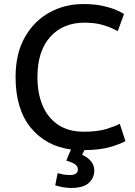

<svg xmlns="http://www.w3.org/2000/svg" viewBox="-20 -728 665 949"><path d="M331 201Q311 201 289.5 197Q268 193 253 188L265 128Q275 131 290.5 134Q306 137 326 137Q364 137 365 110Q365 95 352 85Q339 75 308 66Q312 54 318.5 39Q325 24 331 11Q206 -6 131.5 -97.5Q57 -189 57 -347Q57 -463 102.5 -543.5Q148 -624 224 -666Q300 -708 391 -708Q446 -708 487 -699Q528 -690 554.5 -678.5Q581 -667 593 -659L562 -574Q534 -590 493.5 -603Q453 -616 398 -616Q291 -616 228 -545.5Q165 -475 165 -347Q165 -267 190.5 -206.5Q216 -146 267 -111.5Q318 -77 394 -77Q461 -77 504 -90Q547 -103 572 -116L600 -31Q580 -18 528.5 -2.5Q477 13 400 14H397Q394 20 391.5 26Q389 32 386 37Q446 65 446 116Q446 151 419 176Q392 201 331 201Z"/></svg>

Font: Ubuntu Sans Medium
Style: Regular
Weight: 500
Designer: Dalton Maag Ltd
Foundry: Dalton Maag Ltd
Version: Version 1.006; ttfautohint (v1.8.4.7-5d5b)